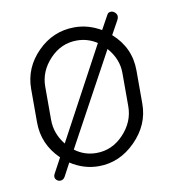

<svg xmlns="http://www.w3.org/2000/svg" viewBox="-67 -568 594 659"><g transform="rotate(-10 230.5 -238.5)"><path d="M230 -478Q278 -478 322 -452L349 -501Q353 -509 363 -509Q370 -509 376.5 -503Q383 -497 383 -489Q383 -483 379 -476L353 -429Q414 -375 414 -295V-179Q414 -106 358.5 -50Q303 6 230 6Q178 6 132 -24L108 21Q102 32 91 32Q84 32 78.5 27Q73 22 73 15Q73 10 76 5L104 -47Q47 -102 47 -179V-295Q47 -369 101 -423.5Q155 -478 230 -478ZM365 -179V-295Q365 -344 329 -385L155 -65Q188 -40 230 -40Q285 -40 325 -82.5Q365 -125 365 -179ZM96 -179Q96 -131 128 -91L300 -411Q268 -432 230 -432Q175 -432 135.5 -390Q96 -348 96 -295Z"/></g></svg>

Font: Dosis
Style: Light
Weight: 300
Designer: Edgar Tolentino, Pablo Impallari, Igino Marini
Foundry: Edgar Tolentino, Pablo Impallari, Igino Marini
Version: Version 1.007